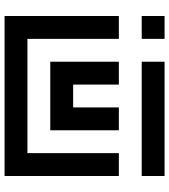

<svg xmlns="http://www.w3.org/2000/svg" viewBox="30 -770 740 840"><g transform="rotate(-90 400.0 -350.0)"><path d="M750 -700H50V-200H150V-600H650V-200H750ZM250 -500V-200H350V-400H450V-200H550V-500ZM550 0V-100H50V0ZM750 0V-100H650V0Z"/></g></svg>

Font: Mourier
Style: Regular
Weight: 400
Designer: Eric Mourier
Foundry: Velvetyne Type Foundry
Version: Version 2.000;hotconv 1.0.109;makeotfexe 2.5.65596